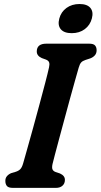

<svg xmlns="http://www.w3.org/2000/svg" viewBox="-20 -912 489 932"><path d="M235 -116Q231 -98 235 -89.5Q239 -81 250 -77L271 -70Q295.5 -59 295 -38.5Q295 -21 283.2 -10.5Q271.5 0 251.5 0H43Q21 0 13.5 -9.2Q6 -18.5 6 -33Q5.5 -47.5 14 -57.2Q22.5 -67 35.5 -72L56 -78Q70.5 -82.5 78.8 -91.2Q87 -100 92.5 -119.5Q99 -143 112 -188.5Q125 -234 140.5 -290.5Q156 -347 171.5 -404.5Q187 -462 199.5 -509.8Q212 -557.5 218 -585Q221.5 -600 218.5 -609Q215.5 -618 202.5 -623L183 -630Q158.5 -641 158.5 -662Q158.5 -700 205 -700H412.5Q434 -700 441.5 -691.2Q449 -682.5 449 -668Q449 -653 440.2 -643.2Q431.5 -633.5 418 -628.5L395 -621Q381 -616.5 374 -608.8Q367 -601 362 -583.5Q355 -559.5 343.8 -519.5Q332.5 -479.5 319.2 -431Q306 -382.5 292.5 -332.5Q279 -282.5 267 -238Q255 -193.5 246.5 -161Q238 -128.5 235 -116ZM328 -751Q291 -751 275 -770.2Q259 -789.5 268 -822.5Q276.5 -854.5 302.8 -873.5Q329 -892.5 366 -892.5Q403 -892.5 418.8 -873.5Q434.5 -854.5 426 -822.5Q417.5 -790 391.5 -770.5Q365.5 -751 328 -751Z"/></svg>

Font: Fraunces 72pt S100 SemiBold
Style: Italic
Weight: 600
Italic angle: -16°
Version: Version 1.000; ttfautohint (v1.8.3)